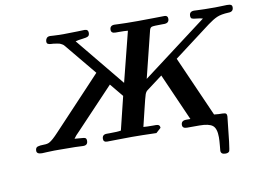

<svg xmlns="http://www.w3.org/2000/svg" viewBox="-89 -824 1572 1155"><g transform="rotate(-10 697.0 -246.0)"><path d="M167 -56.2Q186 -65.9 224.1 -106.9L461.9 -359.9Q508.8 -408.7 518.1 -419.9L369.1 -600.1Q368.2 -602.1 364 -606.4Q359.9 -610.8 358.4 -613Q356.9 -615.2 353 -618.7Q349.1 -622.1 345.9 -623.5Q342.8 -625 337.4 -627.9Q332 -630.9 325.9 -631.8Q319.8 -632.8 311.5 -634.5Q303.2 -636.2 293 -637.2Q292 -637.2 283.4 -637.7Q274.9 -638.2 272.5 -638.7Q270 -639.2 263.9 -641.1Q257.8 -643.1 255.9 -647Q253.9 -650.9 253.9 -658.2Q253.9 -668 260.5 -677Q267.1 -686 282.2 -686Q284.2 -686 306.2 -684.6Q328.1 -683.1 369.1 -683.1Q412.1 -683.1 449 -684.6Q485.8 -686 492.2 -686Q515.1 -686 515.1 -665Q515.1 -648.9 505.6 -643.6Q496.1 -638.2 470.5 -635.5Q444.8 -632.8 428.2 -627.9L671.9 -331.1L749 -636.2Q731 -638.2 693.8 -638.2H673.8Q647 -638.2 647 -659.2Q647 -686 675.8 -686Q679.7 -686 697.8 -685.1Q715.8 -684.1 747.8 -683.6Q779.8 -683.1 816.9 -683.1Q853 -683.1 915 -684.1Q977.1 -685.1 981 -685.1Q1001 -685.1 1001 -665Q1001 -639.2 972.2 -638.2H958Q906.2 -638.2 895.5 -635Q884.8 -631.8 880.9 -616.2L810.1 -331.1L1206.1 -629.9Q1189.9 -634.8 1168.5 -636.5Q1147 -638.2 1139.9 -642.1Q1132.8 -646 1132.8 -659.2Q1132.8 -686 1162.1 -686Q1166 -686 1182.1 -685.1Q1198.2 -684.1 1227.1 -683.6Q1255.9 -683.1 1290 -683.1Q1307.1 -683.1 1331.1 -684.1Q1355 -685.1 1361.8 -685.1Q1379.9 -685.1 1387 -680.9Q1394 -676.8 1394 -666Q1394 -638.2 1363.8 -638.2Q1317.9 -636.2 1292.5 -625Q1267.1 -613.8 1234.9 -589.8Q1009.8 -419.9 1008.8 -418.9L1171.9 -49.8Q1185.1 -47.9 1199.5 -47.4Q1213.9 -46.9 1221.4 -46.9Q1229 -46.9 1236.6 -45.4Q1244.1 -43.9 1246.6 -39.1Q1249 -34.2 1249 -24.9Q1229 174.3 1222.9 184.1Q1216.8 193.8 1199.2 193.8Q1171.4 193.8 1170.9 171.9Q1170.9 170.9 1173.8 140.4Q1176.8 109.9 1176.8 89.8Q1176.8 36.6 1154.3 18.3Q1131.8 0 1073.2 0H998Q970.2 0 970.2 -21Q970.2 -47.9 1001 -47.9H1026.9L899.9 -335.9Q893.1 -331.1 807.1 -266.1Q806.2 -265.1 803.2 -263.2Q793.5 -256.3 787.8 -240.2Q782.2 -224.1 765.1 -152.8Q751 -92.8 740.2 -49.8Q759.3 -47.9 797.9 -47.9H816.9Q840.8 -47.9 840.8 -26.9L811 0Q714.8 -2.9 662.1 -2.9Q635.3 -2.9 579.6 -2Q523.9 -1 513.2 -1H509.8Q487.8 -1 487.8 -21Q487.8 -47.9 516.1 -47.9H533.2Q584 -47.9 603 -51.8L652.8 -254.9L585.9 -335.9L353 -89.8Q332 -69.8 319.8 -51.8Q334 -49.8 356.4 -48.8Q378.9 -47.9 385.5 -43.9Q392.1 -40 392.1 -26.9Q392.1 0 365.2 0H361.8L314.9 -2Q268.1 -2.9 212.9 -2.9H186Q168.9 -2.9 144.5 -1.5Q120.1 0 112.8 0Q80.1 0 80.1 -20Q80.1 -40 94 -44.4Q107.9 -48.8 131.3 -48.8Q154.8 -48.8 167 -56.2Z"/></g></svg>

Font: CMU Serif
Style: BoldItalic
Weight: 700
Italic angle: -14.04°
Version: Version 0.7.0